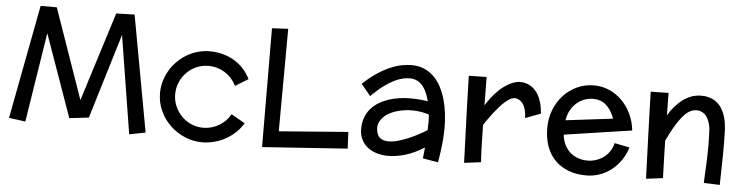

<svg xmlns="http://www.w3.org/2000/svg" viewBox="-46 -927 4642 1196"><g transform="rotate(5 2275.0 -328.5)"><path d="M886.2 21 785.2 41 687 -571.8 525.9 -41 404.8 -26.9 222.2 -542 133.8 18.1 30.8 3.9 166 -708H267.1L463.9 -145L639.2 -702.1L753.9 -705.1Z M1496.1 -366.2 1415 -316.9 1414.1 -319.8Q1401.4 -344.7 1383.3 -364.5Q1365.2 -384.3 1342.8 -398.2Q1320.3 -412.1 1294.7 -419.4Q1269 -426.8 1241.2 -426.8Q1201.2 -426.8 1166.3 -411.6Q1131.3 -396.5 1105.2 -370.1Q1079.1 -343.8 1064 -308.3Q1048.8 -272.9 1048.8 -232.9Q1048.8 -193.4 1064 -158.2Q1079.1 -123 1105.2 -96.7Q1131.3 -70.3 1166.3 -55.2Q1201.2 -40 1241.2 -40Q1267.1 -40 1291.5 -46.9Q1315.9 -53.7 1337.6 -66.2Q1359.4 -78.6 1377.4 -96.4Q1395.5 -114.3 1408.2 -136.2L1410.2 -139.2L1495.1 -90.8L1494.1 -87.9Q1475.1 -56.2 1447.8 -30.8Q1420.4 -5.4 1387.5 12.9Q1354.5 31.2 1317.1 41Q1279.8 50.8 1241.2 50.8Q1186 50.8 1134.5 29.3Q1083 7.8 1042.7 -30.3Q1002.4 -68.4 978.3 -120.1Q954.1 -171.9 954.1 -232.9Q954.1 -269.5 964.1 -304.9Q974.1 -340.3 992.4 -372.1Q1010.7 -403.8 1036.9 -430.7Q1063 -457.5 1094.7 -476.8Q1126.5 -496.1 1163.6 -507.1Q1200.7 -518.1 1241.2 -518.1Q1283.7 -518.1 1322 -507.8Q1360.4 -497.6 1393.1 -478.3Q1425.8 -459 1451.7 -431.2Q1477.5 -403.3 1495.1 -368.2Z M2148.9 11.2 1616.7 47.9 1613.8 -694.8 1714.8 -700.2 1711.9 -59.1 2144 -92.8Z M2621.1 30.8 2627.9 -38.1Q2568.4 0 2511 17.1Q2453.6 34.2 2403.8 34.2Q2368.7 34.2 2335.7 25.1Q2302.7 16.1 2277.6 -2.7Q2252.4 -21.5 2237.1 -50.5Q2221.7 -79.6 2221.7 -119.1Q2221.7 -158.7 2233.4 -189.9Q2245.1 -221.2 2265.6 -245.1Q2286.1 -269 2314 -286.1Q2341.8 -303.2 2373.8 -314Q2405.8 -324.7 2440.9 -329.8Q2476.1 -335 2510.7 -335Q2543 -335 2570.8 -332.5Q2598.6 -330.1 2620.1 -326.2Q2613.8 -350.6 2604.5 -374.3Q2595.2 -397.9 2580.8 -416.7Q2566.4 -435.5 2545.4 -447.3Q2524.4 -459 2495.1 -459Q2476.1 -459 2451.7 -453.4Q2427.2 -447.8 2397.9 -433.1Q2368.7 -418.5 2334 -392.8Q2299.3 -367.2 2259.8 -327.1L2200.7 -398.9Q2247.6 -442.9 2290.5 -470.7Q2333.5 -498.5 2371.3 -514.4Q2409.2 -530.3 2441.7 -536.1Q2474.1 -542 2500 -542Q2544.9 -542 2580.1 -526.6Q2615.2 -511.2 2641.8 -484.6Q2668.5 -458 2686.8 -422.1Q2705.1 -386.2 2716.8 -345Q2728.5 -303.7 2733.6 -259.3Q2738.8 -214.8 2738.8 -170.9Q2738.8 -124 2733.4 -70.3Q2728 -16.6 2716.8 46.9ZM2634.8 -147Q2635.7 -171.4 2636.2 -195.3Q2636.7 -219.2 2633.8 -245.1Q2609.9 -252.4 2583.5 -256.8Q2557.1 -261.2 2530.8 -261.2Q2486.8 -261.2 2445.6 -251Q2404.3 -240.7 2374.5 -221.2Q2344.7 -201.7 2329.8 -173.3Q2314.9 -145 2323.7 -108.9Q2330.6 -79.6 2350.3 -67.9Q2370.1 -56.2 2397.9 -56.2Q2426.3 -56.2 2459.2 -65.7Q2492.2 -75.2 2524.7 -89.1Q2557.1 -103 2585.9 -118.7Q2614.7 -134.3 2634.8 -147Z M3232.9 -274.9Q3232.4 -298.8 3228.8 -316.4Q3225.1 -334 3219.5 -346.7Q3213.9 -359.4 3206.8 -367.7Q3199.7 -376 3192.4 -381.3Q3175.3 -393.6 3153.8 -393.1Q3140.1 -391.1 3124.8 -381.6Q3109.4 -372.1 3093.3 -357.2Q3077.1 -342.3 3060.8 -323.5Q3044.4 -304.7 3029.3 -284.9Q3014.2 -265.1 3000.5 -245.6Q2986.8 -226.1 2976.1 -210Q2976.6 -173.3 2977.5 -137.9Q2978.5 -102.5 2979.2 -72Q2980 -41.5 2981.2 -16.8Q2982.4 7.8 2983.9 22.9L2878.9 36.1Q2876 -47.9 2873.5 -116Q2871.1 -184.1 2869.1 -237.8Q2867.2 -291.5 2866 -332.5Q2864.7 -373.5 2863.8 -403.3Q2861.8 -473.1 2860.8 -506.8L2972.2 -508.8Q2972.7 -479 2972.9 -448Q2973.1 -417 2973.6 -391.1Q2974.1 -360.8 2974.1 -332Q2988.3 -354.5 3008.5 -381.3Q3028.8 -408.2 3054.4 -432.1Q3080.1 -456.1 3110.6 -473.9Q3141.1 -491.7 3175.8 -496.1Q3214.8 -498 3247.1 -479.5Q3260.7 -471.7 3274.2 -458.7Q3287.6 -445.8 3299.1 -425.5Q3310.5 -405.3 3318.4 -377.2Q3326.2 -349.1 3329.1 -311Z M3644 -44.9Q3669.9 -44.9 3695.3 -53Q3720.7 -61 3742.2 -76.4Q3763.7 -91.8 3779.5 -114.7Q3795.4 -137.7 3802.7 -168L3897 -148.9Q3883.3 -104.5 3858.4 -68.4Q3833.5 -32.2 3800.3 -6.3Q3767.1 19.5 3727.3 33.7Q3687.5 47.9 3644 47.9Q3579.6 47.9 3529.8 28.3Q3480 8.8 3445.8 -26.9Q3411.6 -62.5 3393.8 -112.8Q3376 -163.1 3376 -225.1Q3376 -286.1 3396.7 -339.1Q3417.5 -392.1 3453.6 -431.2Q3489.7 -470.2 3538.6 -492.7Q3587.4 -515.1 3644 -515.1Q3694.8 -515.1 3739.7 -495.4Q3784.7 -475.6 3819.3 -440.7Q3854 -405.8 3876.5 -358.4Q3898.9 -311 3904.8 -255.9L3481.9 -192.9Q3485.4 -158.2 3499 -130.6Q3512.7 -103 3533.9 -84Q3555.2 -64.9 3583.3 -54.9Q3611.3 -44.9 3644 -44.9ZM3778.8 -318.8 3775.9 -328.1Q3757.3 -376.5 3724.9 -403.8Q3692.4 -431.2 3644 -431.2Q3623.5 -431.2 3599.1 -424.1Q3574.7 -417 3551.8 -399.9Q3528.8 -382.8 3510.5 -354.2Q3492.2 -325.7 3484.9 -283.2Z M4016.6 36.1Q4013.7 -47.9 4011.2 -116Q4008.8 -184.1 4006.8 -237.8Q4004.9 -291.5 4003.7 -332.5Q4002.4 -373.5 4001.5 -403.3Q3999.5 -473.1 3998.5 -506.8L4109.9 -508.8L4111.8 -368.2Q4127.9 -396 4148.4 -420.7Q4168.9 -445.3 4192.9 -464.4Q4216.8 -483.4 4243.9 -495.1Q4271 -506.8 4300.8 -508.8Q4337.9 -511.2 4365.5 -502.4Q4393.1 -493.7 4412.6 -478Q4432.1 -462.4 4444.8 -441.2Q4457.5 -419.9 4464.8 -397.2Q4472.2 -374.5 4475.3 -352.1Q4478.5 -329.6 4479.5 -311Q4482.4 -227.1 4481 -142.1Q4479.5 -57.1 4477.5 34.2L4377.4 30.8Q4381.3 -47.9 4384.5 -126.5Q4387.7 -205.1 4383.8 -285.2Q4383.8 -293.9 4382.6 -307.9Q4381.3 -321.8 4377.2 -337.4Q4373 -353 4365.7 -368.4Q4358.4 -383.8 4346.7 -395.3Q4335 -406.7 4318.1 -412.6Q4301.3 -418.5 4278.8 -415Q4240.2 -409.2 4200.4 -358.6Q4160.6 -308.1 4114.7 -210.9Q4116.7 -132.3 4117.9 -85.7Q4119.1 -39.1 4120.1 -15.1Q4121.1 13.2 4121.6 22.9Z"/></g></svg>

Font: McLaren
Style: Regular
Weight: 400
Designer: Astigmatic (AOETI)
Foundry: Astigmatic (AOETI)
Version: Version 1.000